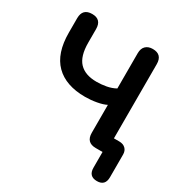

<svg xmlns="http://www.w3.org/2000/svg" viewBox="-199 -867 1145 1197"><g transform="rotate(30 373.0 -269.0)"><path d="M488 -271Q463 -258 421.5 -250.5Q380 -243 339 -243Q200 -243 126 -317Q52 -391 52 -540V-643Q52 -713 121 -713Q188 -713 188 -643V-546Q188 -448 230 -404Q272 -360 354 -360Q389 -360 424 -366.5Q459 -373 488 -389V-643Q488 -677 506.5 -695Q525 -713 557 -713Q625 -713 625 -643V-109H663Q692 -109 708.5 -93Q725 -77 725 -50V113Q725 175 666 175Q606 175 606 113V0H557Q488 0 488 -70Z"/></g></svg>

Font: Chiron GoRound TC SB
Style: Regular
Weight: 500
Designer: Ryoko NISHIZUKA 西塚涼子 (kana, bopomofo & ideographs); Paul D. Hunt (Latin, Greek & Cyrillic); Sandoll Communications 산돌커뮤니
Foundry: Adobe
Version: Version 1.000;hotconv 1.1.1;makeotfexe 2.6.0